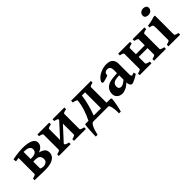

<svg xmlns="http://www.w3.org/2000/svg" viewBox="127 -1676 2869 2869"><g transform="rotate(-45 1561.0 -241.5)"><path d="M23.4 0V-35.6Q56.2 -42.5 72 -50.8Q87.9 -59.1 87.9 -65.4V-447.3H205.1V-67.4Q205.1 -61.5 221.4 -52Q237.8 -42.5 273.4 -35.6V0ZM475.1 -134.3Q475.1 -69.8 417 -32.5Q358.9 4.9 242.2 4.9Q220.7 4.9 187.7 4.2Q154.8 3.4 120.1 2.2Q85.4 1 59.1 0L203.6 -65.4Q227.1 -50.8 259.3 -50.8Q295.9 -50.8 321.5 -68.6Q347.2 -86.4 347.2 -122.1Q347.2 -162.1 325.9 -186.3Q304.7 -210.4 247.6 -210.4H138.2L134.3 -266.1H222.2Q268.6 -266.1 293 -276.6Q317.4 -287.1 326.4 -304.7Q335.4 -322.3 335.4 -342.8Q335.4 -377.9 305.7 -396.5Q275.9 -415 210.4 -415Q189.5 -415 154.5 -411.9Q119.6 -408.7 84 -404.1Q48.3 -399.4 25.4 -395.5L20 -443.4Q41 -448.7 79.6 -454.6Q118.2 -460.4 159.2 -464.6Q200.2 -468.8 229 -468.8Q341.3 -468.8 400.1 -440.9Q459 -413.1 459 -360.8Q459 -321.8 432.4 -291.7Q405.8 -261.7 360.8 -247.6Q413.6 -234.4 444.3 -209.7Q475.1 -185.1 475.1 -134.3Z M654.8 -9.8V-87.9L944.8 -405.3V-326.7ZM535.6 0V-35.6Q568.4 -42.5 584.2 -50.8Q600.1 -59.1 600.1 -65.4V-388.7Q600.1 -394.5 585.4 -403.3Q570.8 -412.1 535.6 -418.5V-454.1H785.6V-418.5Q717.3 -404.8 717.3 -388.7V-65.4Q717.3 -59.6 733.6 -51Q750 -42.5 785.6 -35.6V0ZM855.5 0V-35.6Q888.2 -42.5 904.1 -50.8Q919.9 -59.1 919.9 -65.4V-388.7Q919.9 -394.5 905.3 -403.3Q890.6 -412.1 855.5 -418.5V-454.1H1105.5V-418.5Q1037.1 -404.8 1037.1 -388.7V-65.4Q1037.1 -59.6 1053.5 -51Q1069.8 -42.5 1105.5 -35.6V0Z M1686.5 -58.6 1702.6 -45.4Q1701.2 -19.5 1695.8 14.2Q1690.4 47.9 1683.8 81.5Q1677.2 115.2 1670.4 143.1Q1663.6 170.9 1658.7 185.5H1621.1Q1623 141.1 1618.4 98.4Q1613.8 55.7 1604 27.8Q1594.2 0 1581.1 0H1259.8Q1238.3 0 1212.9 48.3Q1187.5 96.7 1168 185.5H1130.4Q1130.4 160.6 1131.8 125.2Q1133.3 89.8 1135.5 53Q1137.7 16.1 1140.6 -13.9Q1143.6 -43.9 1147.5 -58.6H1219.2Q1258.8 -136.2 1285.6 -219.2Q1312.5 -302.2 1321.3 -388.7Q1320.3 -395 1299.8 -403.6Q1279.3 -412.1 1247.6 -418.5V-454.1H1666V-418.5Q1633.3 -412.1 1617.4 -403.8Q1601.6 -395.5 1601.6 -388.7V-58.6ZM1484.4 -58.6V-395.5H1417.5Q1405.8 -302.7 1382.8 -219.5Q1359.9 -136.2 1330.6 -58.6Z M2070.3 14.6Q2050.3 14.6 2037.4 -11Q2024.4 -36.6 2024.4 -80.1V-335.4Q2024.4 -365.7 2009 -385.7Q1993.7 -405.8 1957 -405.3Q1933.6 -405.3 1915.5 -389.9Q1897.5 -374.5 1900.4 -345.2Q1900.9 -340.3 1884 -333.3Q1867.2 -326.2 1843.5 -319.6Q1819.8 -313 1799.6 -308.8Q1779.3 -304.7 1773.4 -306.2L1763.2 -332.5Q1778.3 -371.1 1815.7 -402.1Q1853 -433.1 1903.3 -450.9Q1953.6 -468.8 2007.8 -468.8Q2074.7 -468.8 2108.2 -435.1Q2141.6 -401.4 2141.6 -351.6V-116.2Q2141.6 -78.1 2161.1 -78.1Q2168 -78.1 2176.8 -80.8Q2185.5 -83.5 2205.1 -91.3L2216.3 -54.7Q2188.5 -35.6 2159.2 -20Q2129.9 -4.4 2106 5.1Q2082 14.6 2070.3 14.6ZM1866.7 14.6Q1839.8 14.6 1813.2 3.2Q1786.6 -8.3 1769.3 -32.5Q1752 -56.6 1752 -94.7Q1752 -133.3 1769.5 -167.5Q1787.1 -201.7 1828.1 -224.9Q1869.1 -248 1939 -253.9L2081.5 -265.6L2086.4 -219.2L1976.1 -210.9Q1876 -203.6 1876 -123Q1876 -100.6 1884.5 -89.4Q1893.1 -78.1 1904.8 -74.5Q1916.5 -70.8 1924.8 -70.8Q1943.8 -70.8 1969 -83.3Q1994.1 -95.7 2032.7 -129.9L2036.6 -75.7Q1990.7 -25.9 1945.3 -5.6Q1899.9 14.6 1866.7 14.6Z M2361.8 -202.6V-261.2H2663.6V-202.6ZM2242.7 0V-35.6Q2275.4 -42.5 2291.3 -50.8Q2307.1 -59.1 2307.1 -65.4V-388.7Q2307.1 -394.5 2292.5 -403.3Q2277.8 -412.1 2242.7 -418.5V-454.1H2492.7V-418.5Q2424.3 -404.8 2424.3 -388.7V-65.4Q2424.3 -59.6 2440.7 -51Q2457 -42.5 2492.7 -35.6V0ZM2547.9 0V-35.6Q2580.6 -42.5 2596.4 -50.8Q2612.3 -59.1 2612.3 -65.4V-388.7Q2612.3 -394.5 2597.7 -403.3Q2583 -412.1 2547.9 -418.5V-454.1H2797.9V-418.5Q2729.5 -404.8 2729.5 -388.7V-65.4Q2729.5 -59.6 2745.8 -51Q2762.2 -42.5 2797.9 -35.6V0Z M3052.2 -615.7Q3052.2 -583 3028.8 -562.3Q3005.4 -541.5 2970.2 -541.5Q2942.9 -541.5 2923.1 -554.7Q2903.3 -567.9 2903.3 -595.7Q2903.3 -628.9 2927 -649.2Q2950.7 -669.4 2984.9 -669.4Q3011.2 -669.4 3031.7 -656.7Q3052.2 -644 3052.2 -615.7ZM2852.1 0V-35.6Q2884.8 -42.5 2900.6 -50.8Q2916.5 -59.1 2916.5 -65.4V-316.4Q2916.5 -349.6 2913.8 -366.2Q2911.1 -382.8 2897.5 -389.4Q2883.8 -396 2852.1 -399.4V-433.6Q2893.6 -439.5 2931.4 -448Q2969.2 -456.5 3002.4 -468.8H3033.7V-65.4Q3033.7 -59.6 3048.3 -51Q3063 -42.5 3098.6 -35.6V0Z"/></g></svg>

Font: Gentium Plus
Style: Bold
Weight: 700
Designer: Victor Gaultney, Annie Olsen, Iska Routamaa, Becca Hirsbrunner
Foundry: SIL International
Version: Version 6.101